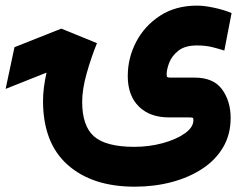

<svg xmlns="http://www.w3.org/2000/svg" viewBox="-38 -434 878 697"><path d="M314 -277.3Q293 -225.6 276.6 -167.5Q260.3 -109.4 260.3 -64.5Q260.3 22.9 303 60.8Q345.7 98.6 448.2 99.1Q503.4 99.1 552.5 85.7Q601.6 72.3 632.8 50.3Q664.1 28.3 664.1 2Q664.1 -4.9 661.9 -6.3Q659.7 -7.8 645.5 -7.8H575.2Q505.9 -7.8 465.8 -47.6Q425.8 -87.4 425.8 -157.7Q425.8 -223.6 456.3 -282Q486.8 -340.3 543.2 -377Q599.6 -413.6 676.8 -413.6Q703.6 -413.6 739 -406Q774.4 -398.4 802.7 -386.7L776.4 -250.5Q755.4 -257.3 731.4 -263.2Q707.5 -269 676.8 -269Q633.8 -269 609.9 -250.2Q585.9 -231.4 576.4 -206.5Q566.9 -181.6 566.9 -164.1Q566.9 -156.2 569.3 -154.3Q571.8 -152.3 580.1 -152.3H668Q737.3 -152.3 768.3 -109.4Q799.3 -66.4 799.3 -5.9Q799.3 54.2 772 100.6Q744.6 147 696.3 178.7Q647.9 210.4 585 227.1Q522 243.7 450.7 243.7Q296.9 243.7 207.5 164.3Q118.2 85 118.2 -67.9Q118.2 -92.3 121.6 -118.2Q125 -144 130.9 -170.4L-17.6 -111.3L14.6 -262.7L184.6 -330.1Z"/></svg>

Font: Vazir Black
Style: Black
Weight: 900
Designer: Saber Rastikerdar
Foundry: Saber Rastikerdar
Version: Version 30.0.0